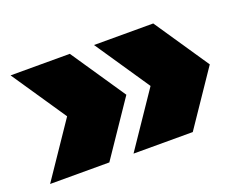

<svg xmlns="http://www.w3.org/2000/svg" viewBox="-77 -651 934 731"><g transform="rotate(-20 389.5 -285.0)"><path d="M16 -65 165 -285 16 -505H256L405 -285L256 -65ZM354 -65 503 -285 354 -505H594L743 -285L594 -65Z"/></g></svg>

Font: Encode Sans SC Expanded Black
Style: Regular
Weight: 900
Width: 7
Designer: Multiple Designers
Foundry: Impallari Type
Version: Version 3.002